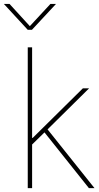

<svg xmlns="http://www.w3.org/2000/svg" viewBox="-78 -972 512 992"><path d="M82 -259.3H90.8L350.1 -515.6H382.3L165 -300.8L162.1 -297.9L82 -219.7ZM65.4 -727.5H87.9V0H65.4ZM141.6 -300.8 158.7 -314.9 410.2 0H381.3ZM76.2 -836.9 182.6 -951.7H210.9V-951.2L86.9 -817.9H65.4L-57.6 -951.2V-951.7H-28.8Z"/></svg>

Font: Intratopia Thin
Style: Regular
Weight: 100
Designer: Rasmus Andersson
Foundry: rsms
Version: Version 3.000;Glyphs 3.2.3 (3260)